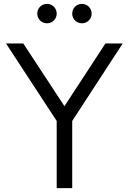

<svg xmlns="http://www.w3.org/2000/svg" viewBox="-20 -969 663 989"><path d="M272 0H352V-346L612 -745H523L312 -422L100 -745H11L272 -346ZM172 -899C172 -871 194 -849 222 -849C250 -849 272 -871 272 -899C272 -927 250 -949 222 -949C194 -949 172 -927 172 -899ZM352 -899C352 -871 374 -849 402 -849C430 -849 452 -871 452 -899C452 -927 430 -949 402 -949C374 -949 352 -927 352 -899Z"/></svg>

Font: Mluvka
Style: Regular
Weight: 400
Designer: Modified by Jiří Krblich, Original typeface by Gumpita Rahayu
Foundry: Gumpita Rahayu & Jiří Krblich
Version: Version 2.000;Glyphs 3.1.1 (3134)